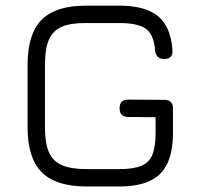

<svg xmlns="http://www.w3.org/2000/svg" viewBox="-20 -676 718 696"><path d="M293.5 0Q183 0 131.5 -51.5Q80 -103 80 -213.5V-442Q80 -553.5 131.5 -604.8Q183 -656 292.5 -655.5H413.5Q506.5 -655.5 553 -617.2Q599.5 -579 605 -494.5Q607 -479 599 -470.5Q591 -462 575 -462Q546 -462 542 -493.5Q538 -550.5 508.8 -571.5Q479.5 -592.5 413.5 -592.5H292.5Q236.5 -593 204 -579Q171.5 -565 157.2 -532Q143 -499 143 -442V-213.5Q143 -157.5 157.2 -124.5Q171.5 -91.5 204.5 -77.2Q237.5 -63 293.5 -63H413.5Q463.5 -63 492 -74.8Q520.5 -86.5 532.2 -115Q544 -143.5 544 -193.5V-251L445 -252Q413.5 -252 413.5 -283.5Q413.5 -315 445 -315L575.5 -314Q607 -314 607 -282.5V-193.5Q607 -92 560.8 -46Q514.5 0 413.5 0Z"/></svg>

Font: Jura Light Medium
Style: Regular
Weight: 500
Version: Version 5.106